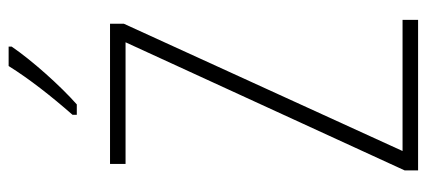

<svg xmlns="http://www.w3.org/2000/svg" viewBox="-292 -697 989 445"><g transform="rotate(-90 202.5 -474.5)"><path d="M317 -942V-949H272C242 -901 202 -850 159 -801V-791H183C226 -829 285 -895 317 -942ZM379 0V-36H75L370 -682V-714H45V-678H327L30 -31V0Z"/></g></svg>

Font: Noto Sans Hebrew Condensed ExtraLight
Style: Regular
Weight: 200
Width: 3
Designer: Monotype Design Team
Foundry: Monotype Imaging Inc.
Version: Version 2.004